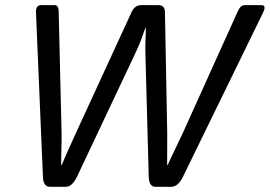

<svg xmlns="http://www.w3.org/2000/svg" viewBox="-20 -720 1040 740"><path d="M118.7 -670.9Q117.2 -700.2 138.2 -700.2H190.4Q205.6 -700.2 206.1 -677.7L217.3 -208.5Q217.8 -178.7 216.8 -151.1Q215.8 -123.5 215.8 -84.5H218.3Q230 -113.3 242.9 -141.6Q255.9 -169.9 272.9 -208L487.3 -673.8Q499.5 -700.2 524.4 -700.2H590.3Q615.2 -700.2 615.7 -673.8L624.5 -208Q625 -184.1 624.5 -151.6Q624 -119.1 624 -84.5H626.5Q639.6 -113.8 657.2 -149.7Q674.8 -185.5 685.1 -208.5L897 -677.7Q907.2 -700.2 923.3 -700.2H987.8Q1007.8 -700.2 993.7 -670.9L684.6 -37.6Q666 0 639.6 0H578.6Q554.2 0 553.2 -41L540.5 -509.3Q539.6 -546.4 540.8 -566.7Q542 -586.9 542 -614.7H541Q530.8 -585 522.9 -564.2Q515.1 -543.5 499 -509.3L277.8 -41Q258.3 0 233.9 0H172.9Q147 0 145.5 -37.6Z"/></svg>

Font: Istok Web
Style: Italic
Weight: 400
Italic angle: -13°
Designer: Andrey V. Panov
Foundry: Andrey V. Panov
Version: Version 1.0.2g